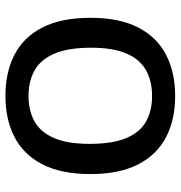

<svg xmlns="http://www.w3.org/2000/svg" viewBox="0 -642 650 690"><g transform="rotate(-90 325.0 -297.0)"><path d="M325 7.5Q240.5 7.5 177.5 -25Q114.5 -57.5 79.5 -125Q44.5 -192.5 44.5 -297Q44.5 -402 79.5 -469.8Q114.5 -537.5 177.8 -570Q241 -602.5 325 -602.5Q410 -602.5 473.2 -570Q536.5 -537.5 571.2 -469.8Q606 -402 606 -297Q606 -192.5 571 -125Q536 -57.5 472.8 -25Q409.5 7.5 325 7.5ZM325 -75.5Q378.5 -75.5 417.5 -97.2Q456.5 -119 477.5 -167.2Q498.5 -215.5 498.5 -295Q498.5 -377 477.2 -426.5Q456 -476 417 -497.8Q378 -519.5 325 -519.5Q272.5 -519.5 233.8 -498Q195 -476.5 174 -428Q153 -379.5 153 -300Q153 -217.5 173.8 -168.2Q194.5 -119 233.2 -97.2Q272 -75.5 325 -75.5Z"/></g></svg>

Font: Encode Sans SC Condensed Thin Medium
Style: Regular
Weight: 500
Version: Version 3.002